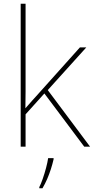

<svg xmlns="http://www.w3.org/2000/svg" viewBox="-20 -780 499 1021"><path d="M90 0V-760H116V-385Q116 -337 116 -294Q116 -251 115 -203H114Q126 -216 134.5 -226Q143 -236 152 -246Q161 -256 172 -268L405 -528H439L234 -301L459 0H428L216 -283L116 -172V0ZM265 67Q259 93 250.5 119.5Q242 146 231 171.5Q220 197 206 221H189V215Q197 200 207 171.5Q217 143 225 112.5Q233 82 236 61H265Z"/></svg>

Font: Noto Sans Symbols Thin
Style: Regular
Weight: 250
Version: Version 2.002